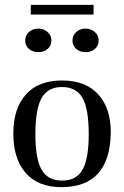

<svg xmlns="http://www.w3.org/2000/svg" viewBox="-20 -762 512 792"><path d="M233 10Q138 10 86.5 -48Q35 -106 35 -211Q35 -314 86.5 -372Q138 -430 236 -430Q333 -430 385 -373Q437 -316 437 -216Q434 10 233 10ZM346 -209Q346 -312 320.5 -357.5Q295 -403 236 -403Q177 -403 151.5 -357.5Q126 -312 126 -209Q126 -107 151.5 -62Q177 -17 236 -17Q295 -17 320.5 -62Q346 -107 346 -209ZM333 -644Q355 -644 371 -630Q387 -616 387 -595Q387 -574 372 -560.5Q357 -547 333 -547Q309 -547 294 -560.5Q279 -574 279 -595Q279 -616 294.5 -630Q310 -644 333 -644ZM138 -644Q160 -644 176 -630Q192 -616 192 -595Q192 -574 177 -560.5Q162 -547 138 -547Q114 -547 99 -560.5Q84 -574 84 -595Q84 -616 99.5 -630Q115 -644 138 -644ZM107 -702V-742H366V-702Z"/></svg>

Font: UnnaRegular
Style: Regular
Weight: 400
Designer: Jorge de Buen Unna
Foundry: Omnibus-Type
Version: Version 2.008;hotconv 1.0.109;makeotfexe 2.5.65596